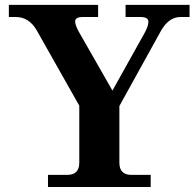

<svg xmlns="http://www.w3.org/2000/svg" viewBox="-20 -752 782 772"><path d="M585.9 0H172.9V-48.8H250Q298.8 -48.8 298.8 -97.7V-327.1L127.4 -630.4Q96.7 -683.6 43.5 -683.6H15.6V-732.4H374.5V-683.6H312.5Q282.2 -683.6 282.2 -666Q282.2 -650.4 297.4 -623.5L432.1 -387.7L562 -620.6Q576.7 -647.9 576.7 -664.6Q576.7 -683.6 544.9 -683.6H484.9V-732.4H742.2V-683.6H706.1Q658.7 -683.6 627.4 -628.4L460 -325.7V-97.7Q460 -48.8 508.8 -48.8H585.9Z"/></svg>

Font: Munson
Style: Bold
Weight: 700
Designer: Paul James MIller
Foundry: High-Logic / Made with FontCreator
Version: Version 2.10;May 5, 2019;FontCreator 11.5.0.2430 64-bit